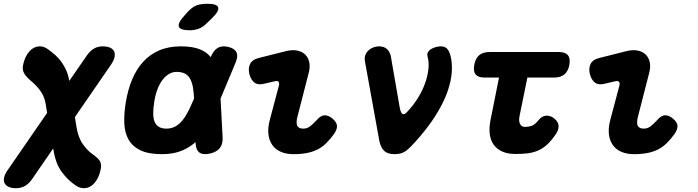

<svg xmlns="http://www.w3.org/2000/svg" viewBox="-68 -805 3688 1015"><path d="M518 -462 328 -186 336 -136Q345 -78 370 -43Q395 -8 420 9Q451 31 460 46.5Q469 62 465 86Q459 119 445.5 142.5Q432 166 414 178Q396 190 375 190Q354 190 333 176Q291 148 258.5 104Q226 60 215 -11L213 -20L103 140Q86 165 65 177.5Q44 190 16 190Q-4 190 -19.5 184Q-35 178 -42.5 165.5Q-50 153 -46.5 134.5Q-43 116 -26 92L181 -208L173 -258Q169 -281 160.5 -299Q152 -317 140.5 -331.5Q129 -346 117.5 -357.5Q106 -369 96 -377Q68 -401 59 -418.5Q50 -436 53 -456Q59 -489 72.5 -512.5Q86 -536 104 -548Q122 -560 143 -560Q164 -560 185 -545Q205 -531 223.5 -514.5Q242 -498 256.5 -478Q271 -458 282 -433.5Q293 -409 298 -378V-377L390 -510Q407 -535 427.5 -547.5Q448 -560 476 -560Q496 -560 511.5 -554Q527 -548 534 -536Q541 -524 538 -505.5Q535 -487 518 -462Z M1026 -683Q1006 -662 983.5 -653.5Q961 -645 935 -645Q884 -645 877.5 -664.5Q871 -684 909 -725L927 -745Q952 -771 975 -778Q998 -785 1029 -785Q1080 -785 1085.5 -765.5Q1091 -746 1052 -708ZM1109 -77Q1110 -42 1093.5 -21.5Q1077 -1 1041 7Q1005 15 986.5 1.5Q968 -12 966 -47V-54Q936 -27 897 -10Q851 10 788 10Q718 10 675.5 -10Q633 -30 612 -66.5Q591 -103 589 -154.5Q587 -206 598 -270Q609 -334 631.5 -387Q654 -440 689 -478.5Q724 -517 773.5 -538.5Q823 -560 889 -560Q952 -560 992 -543Q1025 -529 1046 -503Q1060 -538 1083 -552Q1106 -565 1139 -557Q1172 -549 1182 -528.5Q1192 -508 1177 -473L1098 -284ZM958 -284Q956 -318 952 -343Q947 -371 936.5 -389.5Q926 -408 908.5 -416.5Q891 -425 865 -425Q845 -425 826.5 -414.5Q808 -404 792.5 -384.5Q777 -365 765.5 -336Q754 -307 748 -270Q742 -234 742 -206.5Q742 -179 749.5 -161Q757 -143 772.5 -134Q788 -125 812 -125Q838 -125 859 -136.5Q880 -148 897.5 -170Q915 -192 931 -224Q944 -251 958 -284Z M1327 -362Q1296 -354 1277 -368.5Q1258 -383 1250 -415Q1243 -445 1254.5 -467.5Q1266 -490 1298 -498L1445 -535Q1478 -543 1504 -537.5Q1530 -532 1546 -516Q1562 -500 1567 -475Q1572 -450 1564 -420L1506 -194Q1500 -173 1500 -159.5Q1500 -146 1504.5 -138.5Q1509 -131 1517 -128Q1525 -125 1535 -125Q1555 -125 1571 -137Q1587 -149 1608 -172Q1628 -195 1648 -195.5Q1668 -196 1690 -178Q1713 -158 1713.5 -139Q1714 -120 1698 -97Q1677 -68 1656 -47.5Q1635 -27 1610 -14.5Q1585 -2 1554 4Q1523 10 1484 10Q1445 10 1416.5 -2.5Q1388 -15 1371.5 -38.5Q1355 -62 1351 -95Q1347 -128 1358 -170L1406 -351Q1410 -364 1405 -371.5Q1400 -379 1387 -376Z M1937 -62 1861 -482Q1858 -501 1864 -515.5Q1870 -530 1881.5 -540Q1893 -550 1907.5 -555Q1922 -560 1935 -560Q1962 -560 1977.5 -546Q1993 -532 1998 -508L2044 -243Q2049 -212 2058 -204Q2067 -196 2081 -210Q2113 -243 2137.5 -281Q2162 -319 2177 -359Q2192 -399 2196.5 -437Q2201 -475 2192 -508Q2189 -520 2194.5 -529.5Q2200 -539 2210.5 -545.5Q2221 -552 2235.5 -556Q2250 -560 2263 -560Q2289 -560 2301.5 -540Q2314 -520 2319 -482Q2325 -430 2313.5 -376.5Q2302 -323 2276.5 -269.5Q2251 -216 2213.5 -162.5Q2176 -109 2129 -57Q2102 -26 2079 -8Q2056 10 2018 10Q1980 10 1962 -8.5Q1944 -27 1937 -62Z M2886 -530Q2920 -530 2934 -513.5Q2948 -497 2942 -463Q2936 -429 2916 -412Q2896 -395 2862 -395H2720L2679 -194Q2676 -180 2676.5 -169Q2677 -158 2681 -150Q2685 -142 2691.5 -138Q2698 -134 2708 -134Q2726 -134 2743 -140Q2760 -146 2781 -172Q2798 -193 2821 -193.5Q2844 -194 2863 -178Q2885 -159 2885 -138Q2885 -117 2871 -97Q2847 -61 2823 -39.5Q2799 -18 2772.5 -7.5Q2746 3 2717.5 6Q2689 9 2657 9Q2616 9 2587 -4Q2558 -17 2541.5 -40.5Q2525 -64 2521 -97Q2517 -130 2525 -170L2570 -395H2493Q2460 -395 2446.5 -411.5Q2433 -428 2439 -461Q2445 -496 2465 -513Q2485 -530 2520 -530Z M3127 -362Q3096 -354 3077 -368.5Q3058 -383 3050 -415Q3043 -445 3054.5 -467.5Q3066 -490 3098 -498L3245 -535Q3278 -543 3304 -537.5Q3330 -532 3346 -516Q3362 -500 3367 -475Q3372 -450 3364 -420L3306 -194Q3300 -173 3300 -159.5Q3300 -146 3304.5 -138.5Q3309 -131 3317 -128Q3325 -125 3335 -125Q3355 -125 3371 -137Q3387 -149 3408 -172Q3428 -195 3448 -195.5Q3468 -196 3490 -178Q3513 -158 3513.5 -139Q3514 -120 3498 -97Q3477 -68 3456 -47.5Q3435 -27 3410 -14.5Q3385 -2 3354 4Q3323 10 3284 10Q3245 10 3216.5 -2.5Q3188 -15 3171.5 -38.5Q3155 -62 3151 -95Q3147 -128 3158 -170L3206 -351Q3210 -364 3205 -371.5Q3200 -379 3187 -376Z"/></svg>

Font: Maple Mono NL ExtraBold
Style: Italic
Weight: 800
Italic angle: -10°
Monospace: yes
Designer: subframe7536
Version: Version 7.000